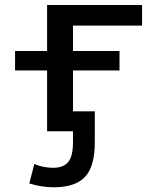

<svg xmlns="http://www.w3.org/2000/svg" viewBox="-20 -540 651 790"><path d="M42 -250V-330.1H173.8V-519.5H564.5V-434.6H280.3V-330.1H471.7V-250H280.3V-82H370.1V44.9Q370.1 144.5 330.1 187.5Q290 230.5 201.2 230.5Q151.4 230.5 100.6 214.8L121.1 134.8Q158.2 150.4 199.2 150.4Q240.2 150.4 260.3 127Q280.3 103.5 280.3 44.9V0H173.8V-250Z"/></svg>

Font: GenEi M Gothic v2 Medium
Style: Regular
Weight: 500
Version: Version 2.0